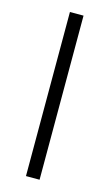

<svg xmlns="http://www.w3.org/2000/svg" viewBox="-98 -629 381 668"><g transform="rotate(15 92.5 -295.5)"><path d="M68 0V-591H117V0Z"/></g></svg>

Font: Alumni Sans Thin Light
Style: Regular
Weight: 300
Version: Version 1.018